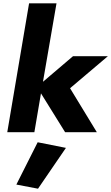

<svg xmlns="http://www.w3.org/2000/svg" viewBox="-20 -800 673 1162"><path d="M208 61 79 317 210 342 379 95ZM422 -460 240 -305 322 -780H156L24 0H188L228 -235L374 0H566L404 -266L633 -460Z"/></svg>

Font: Jost* 800 Heavy Italic
Style: Italic
Weight: 800
Italic angle: -10°
Version: Version 3.200; ttfautohint (v0.97) -l 8 -r 50 -G 200 -x 14 -